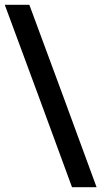

<svg xmlns="http://www.w3.org/2000/svg" viewBox="-22 -766 438 805"><path d="M101 -746Q172 -555 242.5 -363.5Q313 -172 383 19H280Q210 -172 139.5 -363.5Q69 -555 -2 -746Z"/></svg>

Font: Reem Kufi Fun
Style: Regular
Weight: 400
Designer: Khaled Hosny
Version: Version 1.005